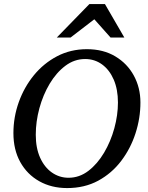

<svg xmlns="http://www.w3.org/2000/svg" viewBox="-20 -936 750 972"><path d="M690.9 -417Q690.9 -337.9 666 -261Q641.1 -184.1 593.5 -121.3Q545.9 -58.6 477.1 -21.2Q408.2 16.1 319.8 16.1Q240.2 16.1 178.7 -18.6Q117.2 -53.2 82.5 -115.7Q47.9 -178.2 47.9 -262.2Q47.9 -342.8 75 -418.7Q102.1 -494.6 151.6 -555.2Q201.2 -615.7 269.3 -651.4Q337.4 -687 419.9 -687Q502.9 -687 563.7 -650.6Q624.5 -614.3 657.7 -553Q690.9 -491.7 690.9 -417ZM577.1 -417Q577.1 -483.4 555.7 -533Q534.2 -582.5 496.6 -609.9Q459 -637.2 411.1 -637.2Q356.4 -637.2 310.8 -602.8Q265.1 -568.4 231.4 -512Q197.8 -455.6 179.4 -387.9Q161.1 -320.3 161.1 -253.9Q161.1 -186.5 183.1 -137.7Q205.1 -88.9 242.9 -62.5Q280.8 -36.1 327.1 -36.1Q381.8 -36.1 427.5 -71Q473.1 -106 506.8 -162.8Q540.5 -219.7 558.8 -286.6Q577.1 -353.5 577.1 -417ZM609.4 -746.1H539.6L457.5 -838.4L337.4 -746.1H267.6L432.6 -915.5H511.2Z"/></svg>

Font: Charis
Style: Italic
Weight: 400
Italic angle: -11°
Designer: Walt Agee, Miriam Martin, Annie Olsen, Victor Gaultney, Lorna Priest, Alan Ward, Bob Hallissy, Martin Hosken, Sharon Cor
Foundry: SIL Global
Version: Version 7.000